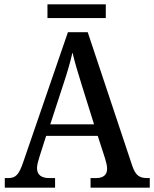

<svg xmlns="http://www.w3.org/2000/svg" viewBox="-20 -862 708 882"><path d="M198 -779H466V-842H198ZM2 0H233V-44H206C169 -44 150 -60 150 -90C150 -104 156 -125 161 -141L192 -238H429L463 -133C468 -117 472 -100 472 -87C472 -58 454 -44 421 -44H396V0H668V-44H656C621 -44 603 -56 588 -99L383 -714H292L88 -121C67 -58 52 -44 17 -44H2ZM211 -291 272 -478C290 -532 303 -577 313 -621C323 -576 339 -525 356 -470L412 -291Z"/></svg>

Font: Noto Serif Armenian SemiCondensed Medium
Style: Regular
Weight: 500
Width: 4
Designer: Monotype Design Team
Foundry: Monotype Imaging Inc.
Version: Version 2.008